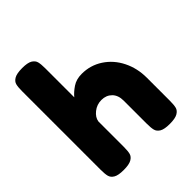

<svg xmlns="http://www.w3.org/2000/svg" viewBox="-213 -902 1031 1031"><g transform="rotate(-45 302.5 -386.5)"><path d="M565 -263V-87Q565 -56 560.5 -39Q556 -22 537 -11Q518 0 477 0Q436 0 417.5 -11Q399 -22 394.5 -39.5Q390 -57 390 -89V-264Q390 -305 367 -328Q344 -351 308 -351Q273 -351 246 -329.5Q219 -308 215 -281V-87Q215 -56 210.5 -39Q206 -22 187 -11Q168 0 127 0Q86 0 67.5 -11Q49 -22 44.5 -39.5Q40 -57 40 -88V-686Q40 -717 44.5 -734Q49 -751 68 -762Q87 -773 128 -773Q169 -773 187.5 -762Q206 -751 210.5 -733.5Q215 -716 215 -685V-464Q233 -486 262 -505.5Q291 -525 332 -525Q398 -525 451.5 -490Q505 -455 535 -395Q565 -335 565 -263Z"/></g></svg>

Font: Fredoka One
Style: Regular
Weight: 400
Designer: Milena B. Brandão, Ben Nathan
Version: Version 2.000; ttfautohint (v1.5.33-1714) -l 8 -r 50 -G 200 